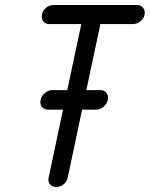

<svg xmlns="http://www.w3.org/2000/svg" viewBox="-20 -745 597 765"><path d="M380 -649 324 -386H380Q396 -386 404.5 -374.5Q413 -363 410 -348Q406 -331 392.5 -319.5Q379 -308 363 -308H307L250 -38Q246 -21 233.5 -10.5Q221 0 204 0Q189 0 179.5 -10.5Q170 -21 174 -38L231 -308H172Q156 -308 147 -319.5Q138 -331 142 -348Q145 -363 159 -374.5Q173 -386 189 -386H248L304 -649H177Q161 -649 152.5 -660Q144 -671 147 -687Q150 -703 163.5 -714Q177 -725 193 -725H526Q541 -725 550 -714Q559 -703 556 -687Q553 -671 539 -660Q525 -649 510 -649Z"/></svg>

Font: VDS Compensated
Style: Light Italic
Weight: 300
Italic angle: -12°
Designer: artmaker
Foundry: artmaker
Version: Version 1.000 2012 initial release